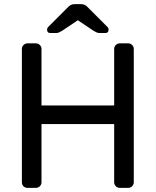

<svg xmlns="http://www.w3.org/2000/svg" viewBox="-20 -910 754 930"><path d="M628 -673V-27Q628 -16 620 -8Q612 0 601 0H560Q549 0 541 -8Q533 -16 533 -27V-309H181V-27Q181 -16 173 -8Q165 0 154 0H113Q102 0 94 -7.5Q86 -15 86 -27V-673Q86 -684 94 -692Q102 -700 113 -700H154Q165 -700 173 -692Q181 -684 181 -673V-399H533V-673Q533 -684 541 -692Q549 -700 560 -700H601Q612 -700 620 -692Q628 -684 628 -673ZM409 -871 501 -779Q506 -774 506 -766Q506 -750 490 -750H464Q455 -750 449 -752.5Q443 -755 433 -761L357 -812L281 -761Q271 -755 265 -752.5Q259 -750 250 -750H224Q208 -750 208 -766Q208 -774 213 -779L305 -871Q315 -882 323 -886Q331 -890 342 -890H372Q383 -890 391 -886Q399 -882 409 -871Z"/></svg>

Font: Rubik
Style: Regular
Weight: 400
Designer: Hubert & Fischer
Foundry: Hubert & Fischer
Version: Version 1.100